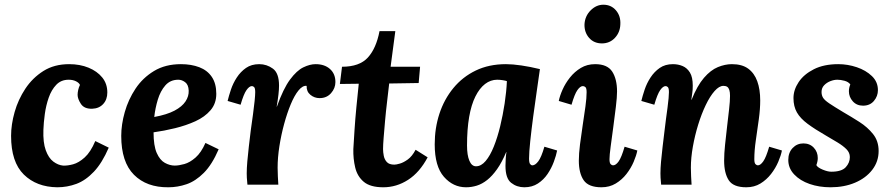

<svg xmlns="http://www.w3.org/2000/svg" viewBox="-20 -783 3787 814"><path d="M273 -511Q319 -511 355.5 -496Q392 -481 413.5 -454.5Q435 -428 435 -391Q435 -361 417.5 -342Q400 -323 371 -322Q337 -321 323 -342.5Q309 -364 309 -381Q309 -390 311.5 -401.5Q314 -413 319 -423Q315 -432 302 -438.5Q289 -445 271 -445Q239 -445 218.5 -423.5Q198 -402 186.5 -369Q175 -336 170 -299.5Q165 -263 164 -233Q162 -179 174 -146Q186 -113 206 -98Q226 -83 247 -81Q266 -80 290 -86.5Q314 -93 339 -115.5Q364 -138 384 -185L441 -157Q413 -92 378 -55Q343 -18 304 -3.5Q265 11 223 11Q135 10 81 -43Q27 -96 27 -207Q27 -255 42 -308Q57 -361 87.5 -407Q118 -453 164 -482Q210 -511 273 -511Z M747 -511Q791 -511 825 -498Q859 -485 878 -457Q897 -429 897 -385Q897 -344 872.5 -315.5Q848 -287 808.5 -269Q769 -251 722 -239.5Q675 -228 631 -222Q631 -165 644.5 -134.5Q658 -104 679 -92.5Q700 -81 721 -81Q738 -81 761.5 -87.5Q785 -94 809 -115Q833 -136 851 -177L907 -150Q879 -85 844 -50Q809 -15 771 -2Q733 11 694 11Q602 12 548 -42Q494 -96 494 -207Q494 -255 509 -308Q524 -361 554.5 -407Q585 -453 633 -482Q681 -511 747 -511ZM736 -445Q702 -445 681 -421Q660 -397 649 -360.5Q638 -324 634 -287Q688 -297 720 -314Q752 -331 766.5 -353Q781 -375 780 -399Q779 -424 765 -434.5Q751 -445 736 -445Z M1029 0Q1027 -21 1026.5 -29.5Q1026 -38 1026 -48Q1026 -69 1028.5 -98.5Q1031 -128 1035 -162Q1039 -196 1043 -229Q1048 -265 1052.5 -297.5Q1057 -330 1059.5 -355Q1062 -380 1062 -392Q1062 -409 1057.5 -413.5Q1053 -418 1048 -418Q1037 -418 1025 -401Q1013 -384 1000 -339L945 -355Q950 -376 959 -403Q968 -430 984 -454.5Q1000 -479 1023 -495Q1046 -511 1079 -511Q1111 -511 1137 -492Q1163 -473 1163 -420Q1163 -404 1160.5 -382Q1158 -360 1153 -331H1154Q1181 -407 1209.5 -445.5Q1238 -484 1266 -497.5Q1294 -511 1318 -511Q1356 -511 1379 -490.5Q1402 -470 1402 -435Q1402 -409 1383.5 -388Q1365 -367 1335 -367Q1313 -367 1296 -381Q1279 -395 1280 -419Q1263 -421 1245.5 -399.5Q1228 -378 1212.5 -340.5Q1197 -303 1184.5 -257Q1172 -211 1164.5 -163Q1157 -115 1157 -72Q1157 -59 1158 -35.5Q1159 -12 1160 0Z M1656 -651 1636 -500H1761L1755 -431L1630 -429Q1626 -393 1621 -351.5Q1616 -310 1612.5 -270.5Q1609 -231 1606.5 -199.5Q1604 -168 1604 -151Q1604 -138 1607 -122.5Q1610 -107 1620 -96Q1630 -85 1652 -85Q1660 -85 1675.5 -89.5Q1691 -94 1709 -107Q1727 -120 1742 -148L1793 -116Q1759 -52 1710 -20.5Q1661 11 1605 11Q1550 11 1522.5 -12Q1495 -35 1486 -72.5Q1477 -110 1478 -151Q1480 -185 1483 -231.5Q1486 -278 1491 -329.5Q1496 -381 1501 -428L1421 -427L1430 -500Q1504 -500 1539.5 -539Q1575 -578 1589 -651Z M2125 -511Q2153 -511 2190.5 -505.5Q2228 -500 2269 -490Q2264 -453 2256 -399Q2248 -345 2240.5 -288.5Q2233 -232 2228 -184.5Q2223 -137 2223 -111Q2223 -93 2227.5 -87.5Q2232 -82 2237 -82Q2249 -82 2262 -99Q2275 -116 2288 -161L2342 -145Q2338 -124 2328 -97Q2318 -70 2301.5 -45.5Q2285 -21 2260.5 -5Q2236 11 2203 11Q2171 11 2147 -8Q2123 -27 2123 -80Q2123 -93 2124 -109Q2125 -125 2127 -138H2126Q2108 -95 2087.5 -66Q2067 -37 2045.5 -20Q2024 -3 2001.5 4Q1979 11 1956 11Q1901 11 1862 -33.5Q1823 -78 1823 -171Q1823 -240 1843 -301Q1863 -362 1902 -409.5Q1941 -457 1997 -484Q2053 -511 2125 -511ZM2088 -445Q2060 -445 2036.5 -427Q2013 -409 1995.5 -374Q1978 -339 1969 -287Q1960 -235 1960 -166Q1960 -125 1970 -101.5Q1980 -78 1998 -78Q2020 -78 2039 -100.5Q2058 -123 2073.5 -161.5Q2089 -200 2100.5 -247.5Q2112 -295 2119.5 -344.5Q2127 -394 2129 -439Q2124 -441 2111.5 -443Q2099 -445 2088 -445Z M2503 -511Q2555 -511 2575.5 -479.5Q2596 -448 2596 -395Q2596 -371 2591 -330Q2586 -289 2580 -244Q2574 -199 2569 -162Q2564 -125 2564 -108Q2564 -92 2569 -87Q2574 -82 2579 -82Q2591 -82 2603 -99Q2615 -116 2628 -161L2682 -145Q2678 -124 2666.5 -97Q2655 -70 2636 -45.5Q2617 -21 2590.5 -5Q2564 11 2530 11Q2475 11 2454.5 -19Q2434 -49 2434 -102Q2434 -131 2439 -171Q2444 -211 2450.5 -253Q2457 -295 2462 -331.5Q2467 -368 2467 -392Q2467 -409 2462 -413.5Q2457 -418 2451 -418Q2440 -418 2428 -401Q2416 -384 2403 -339L2349 -355Q2353 -376 2365 -403Q2377 -430 2396.5 -454.5Q2416 -479 2442.5 -495Q2469 -511 2503 -511ZM2538 -763Q2571 -763 2591.5 -739Q2612 -715 2610 -680Q2609 -646 2587 -622.5Q2565 -599 2532 -599Q2498 -599 2477.5 -622.5Q2457 -646 2458 -680Q2460 -715 2484 -739Q2508 -763 2538 -763Z M3144 11Q3089 11 3069.5 -19Q3050 -49 3050 -102Q3050 -132 3054 -169.5Q3058 -207 3062.5 -246Q3067 -285 3071 -319.5Q3075 -354 3075 -377Q3075 -392 3072 -401.5Q3069 -411 3063 -415Q3057 -419 3047 -419Q3029 -419 3009.5 -397Q2990 -375 2972 -337.5Q2954 -300 2940 -254.5Q2926 -209 2917.5 -161.5Q2909 -114 2909 -72Q2909 -59 2910 -35.5Q2911 -12 2912 0H2783Q2781 -21 2780.5 -29.5Q2780 -38 2780 -48Q2780 -69 2782.5 -97.5Q2785 -126 2789 -159.5Q2793 -193 2797 -226Q2800 -253 2803.5 -278.5Q2807 -304 2810 -326.5Q2813 -349 2814.5 -366Q2816 -383 2816 -392Q2816 -409 2811.5 -413.5Q2807 -418 2802 -418Q2791 -418 2779 -401Q2767 -384 2754 -339L2699 -355Q2704 -376 2713 -403Q2722 -430 2738 -454.5Q2754 -479 2777 -495Q2800 -511 2833 -511Q2855 -511 2874 -503Q2893 -495 2905 -475.5Q2917 -456 2917 -420Q2917 -401 2915 -389Q2913 -377 2911 -360H2912Q2936 -420 2964.5 -453Q2993 -486 3023.5 -498.5Q3054 -511 3083 -511Q3126 -511 3152 -492Q3178 -473 3190.5 -438.5Q3203 -404 3203 -357Q3203 -321 3197 -277Q3191 -233 3184.5 -189Q3178 -145 3178 -108Q3178 -92 3183 -87Q3188 -82 3193 -82Q3204 -82 3216 -99Q3228 -116 3241 -161L3295 -145Q3291 -124 3279.5 -97Q3268 -70 3249 -45.5Q3230 -21 3204 -5Q3178 11 3144 11Z M3501 11Q3453 11 3412.5 -3Q3372 -17 3347 -43.5Q3322 -70 3322 -105Q3322 -136 3340.5 -155.5Q3359 -175 3386 -175Q3413 -175 3430 -157Q3447 -139 3447 -113Q3447 -106 3445.5 -98.5Q3444 -91 3441 -83Q3446 -73 3467.5 -64Q3489 -55 3504 -55Q3548 -55 3565.5 -74Q3583 -93 3583 -117Q3583 -136 3568.5 -150.5Q3554 -165 3531 -179Q3508 -193 3482 -208Q3435 -235 3404 -258Q3373 -281 3358.5 -306.5Q3344 -332 3344 -367Q3344 -402 3366 -435Q3388 -468 3430.5 -489.5Q3473 -511 3534 -511Q3574 -511 3612.5 -498Q3651 -485 3676.5 -460.5Q3702 -436 3702 -401Q3702 -375 3685 -355Q3668 -335 3639 -335Q3612 -335 3595.5 -353.5Q3579 -372 3579 -396Q3579 -404 3580.5 -411Q3582 -418 3585 -425Q3577 -436 3560.5 -440.5Q3544 -445 3530 -445Q3516 -445 3500.5 -439Q3485 -433 3474 -421.5Q3463 -410 3463 -393Q3463 -379 3469.5 -368.5Q3476 -358 3496 -344.5Q3516 -331 3556 -307Q3589 -288 3623.5 -266Q3658 -244 3681.5 -214.5Q3705 -185 3705 -143Q3705 -98 3678 -63Q3651 -28 3605 -8.5Q3559 11 3501 11Z"/></svg>

Font: Lora
Style: Bold Italic
Weight: 700
Italic angle: -3°
Designer: Olga Karpushina, Alexei Vanyashin (Cyrillic)
Foundry: Cyreal
Version: Version 3.004